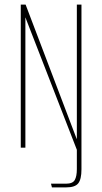

<svg xmlns="http://www.w3.org/2000/svg" viewBox="-20 -640 443 832"><path d="M205 172 201 156H266Q295 156 304 140Q313 124 313 93V9L93 -557L91 -563L90 -564V0H70V-620H91L310 -44L312 -39L313 -37V-620H333V94Q333 137 319 154.5Q305 172 267 172Z"/></svg>

Font: Smooch Sans Thin Thin
Style: Regular
Weight: 250
Version: Version 1.010